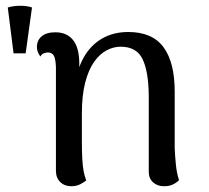

<svg xmlns="http://www.w3.org/2000/svg" viewBox="-20 -634 724 666"><path d="M7 -608 27 -449H69L91 -608Q74 -614 50.5 -614Q27 -614 7 -608ZM227 12Q204 12 189 -2.5Q174 -17 174 -42V-401Q173 -429 167 -440.5Q161 -452 146 -452Q141 -452 133 -449.5Q125 -447 120 -438Q108 -454 108 -471Q108 -494 124.5 -508Q141 -522 172 -522Q212 -522 233.5 -495Q255 -468 255 -414V-352L239 -331Q246 -391 270 -434Q294 -477 333.5 -500Q373 -523 425 -523Q508 -523 547 -470.5Q586 -418 586 -316V-120Q587 -95 590 -64Q593 -33 601 -9Q592 0 579.5 6Q567 12 549 12Q526 12 511 -1.5Q496 -15 496 -38V-304Q495 -386 474.5 -429Q454 -472 398 -472Q374 -472 350 -459.5Q326 -447 306.5 -419.5Q287 -392 275.5 -347.5Q264 -303 264 -240Q264 -182 264 -144Q264 -106 265.5 -81.5Q267 -57 270 -40.5Q273 -24 279 -8Q273 -3 259.5 4.5Q246 12 227 12Z"/></svg>

Font: Arima Medium
Style: Regular
Weight: 500
Designer: Joana Correia and Natanael Gama
Foundry: NDISCOVER
Version: Version 1.101;gftools[0.9.23]